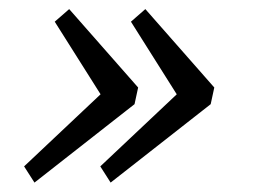

<svg xmlns="http://www.w3.org/2000/svg" viewBox="-20 -422 559 416"><path d="M197.3 -61.5 401.4 -253.9 385.7 -181.6 263.7 -375 294.9 -402.3 444.3 -232.4 436.5 -196.3 219.7 -26.4ZM32.2 -61.5 236.3 -253.9 220.7 -181.6 98.6 -375 129.9 -402.3 279.3 -232.4 271.5 -196.3 54.7 -26.4Z"/></svg>

Font: Crimson Pro ExtraLight Light
Style: Italic
Weight: 300
Italic angle: -12°
Version: Version 1.002